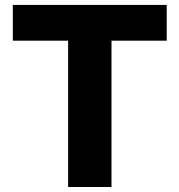

<svg xmlns="http://www.w3.org/2000/svg" viewBox="-20 -747 717 767"><path d="M31.2 -584.5V-727.3H646V-584.5H425.4V0H252.1V-584.5Z"/></svg>

Font: Inter UI Extra Bold
Style: Regular
Weight: 800
Designer: Rasmus Andersson
Foundry: rsms
Version: 3.2;8d6f07862